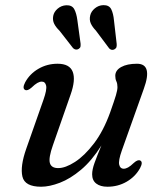

<svg xmlns="http://www.w3.org/2000/svg" viewBox="-20 -716 626 747"><path d="M525.5 -91.5Q537.5 -85.5 525 -62Q507 -29 473 -9.2Q439 10.5 398 10.5Q370.5 10.5 354.5 -1.8Q338.5 -14 338.5 -38Q338.5 -56.5 347.8 -82.2Q357 -108 374.5 -150Q337 -90.5 295.2 -55.5Q253.5 -20.5 213 -5Q172.5 10.5 140 10.5Q76.5 10.5 67.2 -29Q58 -68.5 82 -137L149 -327.5Q163 -367 159.5 -382.8Q156 -398.5 142.5 -398.5Q134.5 -398.5 125.2 -393.2Q116 -388 102.5 -375Q87 -361.5 78 -366Q65.5 -372 78 -396Q96 -429 129.8 -448.5Q163.5 -468 204 -468Q251 -468 263 -436.5Q275 -405 254.5 -347.5L186 -151.5Q168.5 -102 174 -82Q179.5 -62 206.5 -62Q234.5 -62 271.8 -86Q309 -110 345.8 -158.2Q382.5 -206.5 408.5 -278.5Q425 -325 431 -345.2Q437 -365.5 437 -377Q437 -390.5 432.8 -399.5Q428.5 -408.5 428.5 -421Q428.5 -442.5 451.5 -455.2Q474.5 -468 513 -468Q575 -468 539.5 -370.5L454 -130.5Q440 -91 443.8 -75.2Q447.5 -59.5 461 -59.5Q469 -59.5 478.2 -64.5Q487.5 -69.5 501 -82.5Q516 -96 525.5 -91.5ZM423.5 -636 434 -545Q434.5 -538.5 433.2 -533.2Q432 -528 426 -524.5Q415 -518 405 -527.5L353 -597Q339.5 -611 333.2 -625Q327 -639 331 -656Q334.5 -671.5 349 -683.5Q363.5 -695.5 382 -696Q404.5 -696.5 412.8 -680Q421 -663.5 423.5 -636ZM281 -637.5 293.5 -546.5Q294 -540.5 293.2 -535.2Q292.5 -530 286.5 -526Q275.5 -519 264.5 -528.5L211.5 -596.5Q197.5 -610 190.8 -623.5Q184 -637 187 -654Q190 -670 204.2 -682.2Q218.5 -694.5 237.5 -695.5Q260 -696.5 268.8 -680.5Q277.5 -664.5 281 -637.5Z"/></svg>

Font: Fraunces 9pt S000
Style: Italic
Weight: 400
Italic angle: -16°
Version: Version 1.000; ttfautohint (v1.8.3)